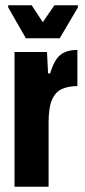

<svg xmlns="http://www.w3.org/2000/svg" viewBox="-20 -707 321 727"><path d="M35 0V-510H158L162 -429H170Q180 -463 193.5 -482.5Q207 -502 227 -510Q247 -518 273 -518V-381Q239 -381 214.5 -370Q190 -359 177 -329.5Q164 -300 164 -243V0ZM78 -562 11 -679V-687H100L142 -623L186 -687H275V-679L206 -562Z"/></svg>

Font: Saira ExtraCondensed ExtraBold
Style: Regular
Weight: 800
Width: 2
Designer: Hector Gatti with collaboration of the Omnibus-Type team
Foundry: Omnibus-Type
Version: Version 1.101